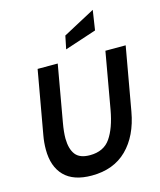

<svg xmlns="http://www.w3.org/2000/svg" viewBox="-139 -1059 976 1171"><g transform="rotate(-15 349.0 -473.5)"><path d="M63 -212Q63 -256 71 -300L142 -700H269L206 -343Q196 -287 196 -245Q197 -179 224 -144Q251 -109 315 -109Q402 -109 444.5 -170.5Q487 -232 507 -343L570 -700H698L627 -300Q601 -153 516.5 -69.5Q432 14 294 14Q179 14 121 -45Q63 -104 63 -212ZM358 -853 560 -961 541 -836 341 -770Z"/></g></svg>

Font: Cabin
Style: Bold Italic
Weight: 700
Italic angle: -7°
Designer: Pablo Impallari
Foundry: Pablo Impallari. http://www.impallari.com Igino Marini. http://www.ikern.com
Version: Version 2.200